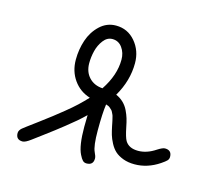

<svg xmlns="http://www.w3.org/2000/svg" viewBox="-90 -696 921 826"><g transform="rotate(15 370.0 -283.0)"><path d="M40 -29.8Q40 -36.6 43.9 -42.7Q47.9 -48.8 52.5 -52.5Q57.1 -56.2 69.8 -65.9Q78.6 -72.3 115.2 -99.6Q151.9 -127 167.5 -139.2Q183.1 -151.4 211.7 -174.3Q240.2 -197.3 261.2 -217Q282.2 -236.8 300.8 -256.8Q254.9 -271 227.5 -309.6Q200.2 -348.1 200.2 -399.9Q200.2 -445.3 214.1 -486.8Q228 -528.3 258.5 -557.1Q289.1 -585.9 330.1 -585.9Q382.3 -585.9 416.3 -545.9Q450.2 -505.9 450.2 -450.2Q450.2 -372.1 407.2 -298.8Q426.3 -290.5 440.4 -276.9Q454.6 -263.2 463.1 -245.4Q471.7 -227.5 476.3 -211.9Q481 -196.3 484.9 -175.8Q493.7 -131.8 502.4 -117.2Q519 -89.8 560.1 -89.8Q599.1 -89.8 638.2 -116.2Q659.7 -129.9 669.9 -129.9Q700.2 -129.9 700.2 -100.1Q700.2 -90.3 693.8 -83.5Q687.5 -76.7 669.9 -64.9Q617.7 -29.8 560.1 -29.8Q531.2 -29.8 508.8 -38.3Q486.3 -46.9 472.7 -59.3Q459 -71.8 448.7 -91.3Q438.5 -110.8 433.8 -126.7Q429.2 -142.6 424.8 -164.1Q424.3 -165.5 422.4 -176.3Q420.4 -187 419.7 -189Q418.9 -190.9 417 -200Q415 -209 413.6 -211.4Q412.1 -213.9 409.2 -220.7Q406.2 -227.5 403.3 -230Q400.4 -232.4 396.2 -236.6Q392.1 -240.7 387 -243.2Q381.8 -245.6 376 -247.1Q370.1 -207 370.1 -129.9Q370.1 -60.5 381.8 -36.1Q390.1 -19.5 390.1 -9.8Q390.1 20 359.9 20Q349.6 20 342.8 13.2Q335.9 6.3 328.1 -9.8Q310.1 -45.4 310.1 -129.9Q310.1 -163.1 311 -182.1Q293.5 -165 274.2 -148.4Q254.9 -131.8 230.7 -112.8Q206.5 -93.8 191.7 -82.3Q176.8 -70.8 146.5 -48.3Q116.2 -25.9 106 -18.1Q82 0 69.8 0Q40 0 40 -29.8ZM259.8 -399.9Q259.8 -361.3 282.5 -336.9Q305.2 -312.5 342.8 -310.1Q390.1 -380.9 390.1 -450.2Q390.1 -480.5 373.8 -503.2Q357.4 -525.9 330.1 -525.9Q306.6 -525.9 290 -504.2Q273.4 -482.4 266.6 -454.8Q259.8 -427.2 259.8 -399.9Z"/></g></svg>

Font: Pecita
Style: Book
Weight: 400
Width: 6
Version: Version 3.4.1